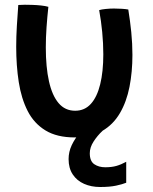

<svg xmlns="http://www.w3.org/2000/svg" viewBox="-20 -538 629 788"><path d="M498 126V212Q482 218.5 456 224Q430 229.5 391 229.5Q354.5 229.5 325 216.5Q295.5 203.5 278.5 177.8Q261.5 152 261.5 115Q261.5 85.5 274.2 58.2Q287 31 306.8 8.2Q326.5 -14.5 347.8 -31Q369 -47.5 386.5 -56L436.5 -30Q421 -20 400.2 -0.5Q379.5 19 364 43Q348.5 67 348.5 91Q348.5 123.5 367 136Q385.5 148.5 412 148.5Q438 148.5 457.5 143Q477 137.5 498 126ZM387 -496.5Q396.5 -499.5 413.8 -501.2Q431 -503 447.5 -503Q462 -503 479 -502Q496 -501 506.5 -499Q514 -453 518.8 -405.8Q523.5 -358.5 523.5 -312.5Q523.5 -243 511.5 -181.8Q499.5 -120.5 472.2 -73.8Q445 -27 399.5 -0.5Q354 26 286.5 26Q213.5 26 166.5 -2.8Q119.5 -31.5 93.5 -82.5Q67.5 -133.5 57 -201Q46.5 -268.5 46.5 -346Q46.5 -388 49.2 -431.8Q52 -475.5 55 -517.5Q65.5 -518.5 81.8 -518.5Q98 -518.5 111 -518Q129.5 -517.5 148.2 -515.5Q167 -513.5 178.5 -510Q174 -468.5 171 -426.2Q168 -384 168 -343.5Q168 -262.5 181 -204.2Q194 -146 220.5 -114.8Q247 -83.5 288.5 -83.5Q327.5 -83.5 353 -111.8Q378.5 -140 391.2 -192Q404 -244 404 -315Q404 -359.5 399.5 -406.2Q395 -453 387 -496.5Z"/></svg>

Font: Grandstander Thin Medium
Style: Regular
Weight: 500
Version: Version 1.200